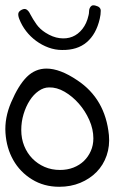

<svg xmlns="http://www.w3.org/2000/svg" viewBox="-21 -716 461 736"><path d="M21.5 -323.2Q49.8 -389.6 82 -421.4Q114.3 -453.1 157.2 -453.1Q209 -453.1 275.4 -408.2Q382.8 -336.9 396.5 -198.2Q400.4 -156.2 387.7 -119.6Q375 -83 349.1 -56.6Q323.2 -30.3 286.6 -15.1Q250 0 206.1 0Q147.5 0 101.6 -28.3Q55.7 -56.6 29.8 -102.5Q3.9 -148.4 0 -206.1Q-3.9 -263.7 21.5 -323.2ZM60.5 -217.8Q60.5 -184.6 71.8 -156.7Q83 -128.9 103 -108.4Q123 -87.9 149.9 -76.2Q176.8 -64.5 209 -64.5Q237.3 -64.5 260.7 -73.7Q284.2 -83 300.8 -99.1Q317.4 -115.2 327.1 -137.2Q336.9 -159.2 336.9 -185.5Q336.9 -220.7 321.3 -255.9Q305.7 -291 281.2 -318.8Q256.8 -346.7 226.6 -364.3Q196.3 -381.8 167 -380.9Q146.5 -380.9 127 -367.2Q107.4 -353.5 92.8 -330.6Q78.1 -307.6 69.3 -278.3Q60.5 -249 60.5 -217.8ZM216.8 -524.4Q190.4 -524.4 165 -533.7Q139.6 -543 117.7 -559.1Q95.7 -575.2 79.1 -596.7Q62.5 -618.2 52.7 -643.6Q47.9 -656.2 49.3 -664.6Q50.8 -672.9 62.5 -678.7Q74.2 -684.6 82 -678.7Q89.8 -672.9 94.7 -662.1Q105.5 -641.6 118.7 -623Q131.8 -604.5 153.3 -590.8Q180.7 -573.2 207.5 -569.8Q234.4 -566.4 256.3 -575.2Q278.3 -584 294.9 -605Q311.5 -626 318.4 -657.2Q320.3 -664.1 320.3 -671.4Q320.3 -678.7 322.8 -684.6Q325.2 -690.4 330.1 -693.8Q335 -697.3 345.7 -694.3Q365.2 -689.5 365.2 -674.8Q365.2 -660.2 361.3 -643.6Q347.7 -585 311.5 -554.2Q275.4 -523.4 216.8 -524.4Z"/></svg>

Font: Scriphy
Style: Regular
Weight: 400
Designer: Ala M. Lockhart
Foundry: Ala M. Lockhart
Version: Version 1.0 2021